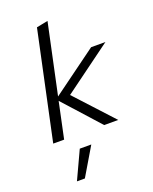

<svg xmlns="http://www.w3.org/2000/svg" viewBox="-180 -835 961 1207"><g transform="rotate(-20 300.0 -231.5)"><path d="M61 0 215 -722 291 -737 191 -268 492 -488H588L265 -251L496 0H402L185 -241L134 0ZM120 274 207 87H284L173 274Z"/></g></svg>

Font: Red Hat Mono
Style: Italic
Weight: 300
Italic angle: -12°
Monospace: yes
Designer: Pentagram, MCKL
Foundry: Pentagram, MCKL
Version: Version 1.023